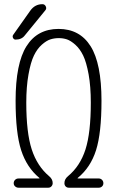

<svg xmlns="http://www.w3.org/2000/svg" viewBox="-20 -875 540 895"><path d="M342.8 -43H440.4Q449.2 -43 455.6 -36.6Q461.9 -30.3 461.9 -21Q461.9 -11.7 455.6 -5.9Q449.2 0 440.4 0H300.8Q292 0 286.1 -5.9Q280.3 -11.7 280.3 -21.5Q280.3 -40 296.9 -53.7Q353.5 -100.6 378.4 -178.2Q403.3 -255.9 403.3 -396.5Q403.3 -471.7 393.1 -528.3Q382.8 -585 367.7 -616.2Q352.5 -647.5 331.1 -666.5Q309.6 -685.5 292 -691.4Q274.4 -697.3 253.9 -697.3Q233.4 -697.3 214.8 -691.4Q196.3 -685.5 174.8 -666.5Q153.3 -647.5 138.2 -616.2Q123 -585 112.8 -527.8Q102.5 -470.7 102.5 -396.5Q102.5 -256.8 127.9 -178.7Q153.3 -100.6 209 -53.7Q225.6 -40 225.6 -21.5Q225.6 -12.7 219.7 -6.3Q213.9 0 205.1 0H66.4Q57.6 0 50.8 -5.9Q43.9 -11.7 43.9 -21Q43.9 -30.3 50.3 -36.6Q56.6 -43 66.4 -43H163.1Q164.1 -43 164.1 -43.9Q164.1 -45.9 163.1 -45.9Q104.5 -94.7 78.6 -174.8Q52.7 -254.9 52.7 -405.3Q52.7 -579.1 103.5 -659.7Q154.3 -740.2 252.9 -740.2Q351.6 -740.2 402.3 -659.7Q453.1 -579.1 453.1 -405.3Q453.1 -254.9 427.7 -174.8Q402.3 -94.7 342.8 -45.9Q341.8 -45.9 341.8 -43.9Q341.8 -43 342.8 -43ZM52.7 -690.4Q44.9 -690.4 41 -697.8Q37.1 -705.1 41 -711.9L121.1 -825.2Q142.6 -855.5 177.7 -855.5Q188.5 -855.5 193.4 -845.2Q198.2 -835 191.4 -827.1L95.7 -710Q81.1 -690.4 52.7 -690.4Z"/></svg>

Font: Rounded-X Mgen+ 1mn light
Style: Regular
Weight: 200
Designer: [Source Han Sans]
Ryoko NISHIZUKA  (kana & ideographs); Paul D. Hunt (Latin, Greek & Cyrillic); Wenlong ZHANG  (bopomofo
Version: Version 1.059.20150602